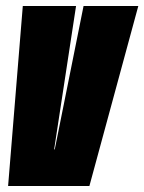

<svg xmlns="http://www.w3.org/2000/svg" viewBox="-20 -620 481 640"><path d="M7 0 56 -600H233.5L160.5 -122H162.5L258.5 -600H441L278 0Z"/></svg>

Font: Anybody UltraCondensed Black
Style: Italic
Weight: 900
Width: 1
Italic angle: -10°
Designer: Tyler Finck
Foundry: Etcetera Type Company
Version: Version 1.010; ttfautohint (v1.8.3) -l 8 -r 50 -G 200 -x 14 